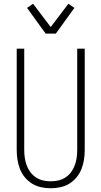

<svg xmlns="http://www.w3.org/2000/svg" viewBox="-20 -994 540 1022"><path d="M250 8Q224 8 198.5 2.5Q173 -3 151 -16.5Q129 -30 112.5 -50Q96 -70 86.5 -94Q77 -118 73 -143.5Q69 -169 69 -195V-735H109V-195Q109 -174 112 -153.5Q115 -133 122 -114Q129 -95 141.5 -78Q154 -61 171.5 -49.5Q189 -38 209 -33.5Q229 -29 250 -29Q271 -29 291 -33.5Q311 -38 328.5 -49.5Q346 -61 358.5 -78Q371 -95 378 -114Q385 -133 388 -153.5Q391 -174 391 -195V-735H431V-195Q431 -169 427 -143.5Q423 -118 413.5 -94Q404 -70 387.5 -50Q371 -30 349 -16.5Q327 -3 301.5 2.5Q276 8 250 8ZM223 -815 124 -952 156 -974 250 -850 344 -974 376 -952 277 -815Z"/></svg>

Font: Iosevka SS18 Extralight
Style: Regular
Weight: 200
Monospace: yes
Designer: Belleve Invis
Foundry: Belleve Invis
Version: Version 25.1.1; ttfautohint (v1.8.4)